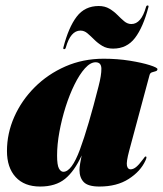

<svg xmlns="http://www.w3.org/2000/svg" viewBox="-20 -673 596 703"><path d="M453 -121Q442 -80 444.8 -66.5Q447.5 -53 458 -53Q468 -53 478.5 -61.5Q489 -70 504.5 -91Q509 -97 510.2 -98.5Q511.5 -100 513.5 -100Q519.5 -100 512.5 -85Q494.5 -45.5 451.2 -17.8Q408 10 344 10Q302.5 10 286.8 -6.2Q271 -22.5 271 -51Q271 -60 273.5 -74.8Q276 -89.5 279 -104Q252.5 -46 218 -18Q183.5 10 127 10Q69 10 37.2 -24.8Q5.5 -59.5 5.5 -120Q5.5 -184.5 32.2 -245Q59 -305.5 107 -353.5Q155 -401.5 219.5 -429.8Q284 -458 359.5 -458Q410 -458 455 -450.8Q500 -443.5 528.2 -434.5Q556.5 -425.5 556.5 -420Q556.5 -414 550 -412.2Q543.5 -410.5 536.5 -408.2Q529.5 -406 527.5 -398ZM189 -103.5Q189 -68.5 195.8 -56.2Q202.5 -44 212 -44Q242.5 -44 272.8 -125.8Q303 -207.5 341 -357.5Q351.5 -398 351.2 -421.5Q351 -445 330 -445Q311 -445 291 -422.8Q271 -400.5 252.8 -363.5Q234.5 -326.5 220.2 -281.5Q206 -236.5 197.5 -190.2Q189 -144 189 -103.5ZM394 -495Q371 -495 354.5 -505Q338 -515 325 -528Q312 -541 300.2 -551Q288.5 -561 274.5 -561Q238.5 -561 221 -499Q219.5 -493 215 -493Q210.5 -493 212 -499Q231 -573 260.8 -612Q290.5 -651 341.5 -651Q364 -651 380.8 -641Q397.5 -631 410.2 -618Q423 -605 435 -595Q447 -585 461 -585Q497 -585 514.5 -647Q516 -653 520.5 -653Q525 -653 523.5 -647Q504 -573 474.2 -534Q444.5 -495 394 -495Z"/></svg>

Font: Fraunces 144pt S000 Black
Style: Italic
Weight: 900
Italic angle: -16°
Version: Version 1.000; ttfautohint (v1.8.3)